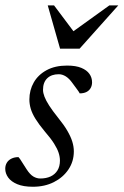

<svg xmlns="http://www.w3.org/2000/svg" viewBox="-22 -702 471 732"><path d="M48.5 -103Q54.5 -96.5 60.5 -86.2Q66.5 -76 79.5 -56.5Q92.5 -36.5 105.2 -29Q118 -21.5 131.5 -21.5Q154 -21.5 170.8 -29.2Q187.5 -37 197 -52.2Q206.5 -67.5 206.5 -89.5Q206.5 -104 201.5 -119.5Q196.5 -135 184.2 -154.5Q172 -174 149 -200.5Q126.5 -227.5 113.5 -248.5Q100.5 -269.5 95.2 -287.5Q90 -305.5 90 -322.5Q90 -358.5 106.8 -387.8Q123.5 -417 155.8 -434.5Q188 -452 233.5 -452Q267.5 -452 288.2 -443.2Q309 -434.5 319 -420.2Q329 -406 329 -388Q329 -376 323.5 -366.2Q318 -356.5 307.5 -351.2Q297 -346 282 -346Q278.5 -352.5 272.2 -360.8Q266 -369 254 -385.5Q242 -402.5 228.8 -410.8Q215.5 -419 202 -419Q174 -419 158 -403.5Q142 -388 142 -359.5Q142 -348 147.5 -333.5Q153 -319 165.5 -299.5Q178 -280 200 -252.5Q222 -225.5 235 -203Q248 -180.5 253.8 -161.5Q259.5 -142.5 259.5 -125Q259.5 -86.5 239 -56Q218.5 -25.5 183.5 -7.8Q148.5 10 103.5 10Q67 10 43.8 0.2Q20.5 -9.5 9.2 -25.2Q-2 -41 -2 -58.5Q-2 -71.5 4 -81.5Q10 -91.5 21.5 -97.2Q33 -103 48.5 -103ZM429 -681.5 281.5 -516.5H207L160 -681.5H184L264 -575H247L395 -681.5Z"/></svg>

Font: Newsreader 28pt
Style: Italic
Weight: 400
Italic angle: -17°
Version: Version 1.003